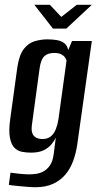

<svg xmlns="http://www.w3.org/2000/svg" viewBox="-20 -666 409 805"><path d="M128 119Q115 119 97 117.5Q79 116 62 114.5Q45 113 32.5 111.5Q20 110 17 109L24 58Q37 60 61 62.5Q85 65 103 65Q115 65 130.5 63Q146 61 161.5 53Q177 45 189 28Q201 11 205 -19L214 -89Q207 -74 194.5 -59.5Q182 -45 162 -35.5Q142 -26 110 -26Q91 -26 72.5 -29.5Q54 -33 40.5 -46.5Q27 -60 21.5 -89Q16 -118 23 -168L53 -386Q61 -437 80.5 -461.5Q100 -486 126.5 -493.5Q153 -501 178 -501Q199 -501 217.5 -498Q236 -495 249 -485.5Q262 -476 266 -456L282 -494H365L304 -61Q299 -25 287 8Q275 41 254.5 65.5Q234 90 203 104.5Q172 119 128 119ZM157 -83Q180 -83 193.5 -94.5Q207 -106 214.5 -125.5Q222 -145 225 -166L259 -412Q257 -419 252 -426Q247 -433 236.5 -438.5Q226 -444 207 -444Q180 -444 165.5 -430Q151 -416 146 -379L114 -144Q111 -123 114.5 -111Q118 -99 125.5 -93Q133 -87 141.5 -85Q150 -83 157 -83ZM202 -546 124 -646H189L237 -595L302 -646H365L258 -546Z"/></svg>

Font: Alumni Sans SemiBold
Style: Italic
Weight: 600
Italic angle: -8°
Version: Version 1.016